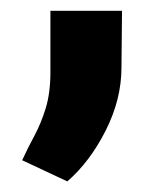

<svg xmlns="http://www.w3.org/2000/svg" viewBox="-20 -144 310 355"><path d="M205.6 -124 204.6 -19.5Q204.6 39.6 175.5 97.2Q146.5 154.8 104.5 191.4L21 152.3Q31.2 129.9 43.5 107.2Q55.7 84.5 64.5 56.2Q73.2 27.8 73.2 -10.3V-124Z"/></svg>

Font: Vazirmatn RD UI Black
Style: Regular
Weight: 900
Designer: Saber Rastikerdar
Foundry: Saber Rastikerdar
Version: Version 33.003